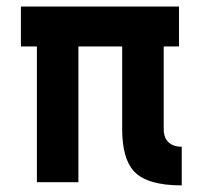

<svg xmlns="http://www.w3.org/2000/svg" viewBox="-20 -557 626 587"><path d="M92.8 0V-415H43.9V-537.1H527.3V-415H480.5V-163.1Q480.5 -141.1 489.3 -128.9Q503.9 -108.4 535.6 -108.4V9.8Q429.7 9.8 389.6 -33.2Q353.5 -72.3 353.5 -163.1V-415H219.7V0Z"/></svg>

Font: Consola Mono
Style: Bold
Weight: 700
Monospace: yes
Designer: Wojciech Kalinowski "wmk69" (wmk69@o2.pl)
Foundry: Wojciech Kalinowski "wmk69" (wmk69@o2.pl)
Version: Version 2.1.0